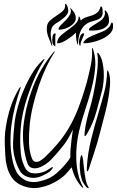

<svg xmlns="http://www.w3.org/2000/svg" viewBox="-20 -968 605 993"><path d="M210 -153Q248 -189 278.5 -225Q309 -261 335.5 -305.5Q362 -350 384.5 -407.5Q407 -465 429 -543Q441 -588 449.5 -630Q458 -672 456 -712Q456 -720 457 -720Q459 -720 460 -717Q461 -714 462 -712Q477 -665 472 -613.5Q467 -562 453 -508.5Q439 -455 420.5 -400Q402 -345 389 -290Q381 -256 377 -218Q373 -180 374.5 -142.5Q376 -105 384 -69Q392 -33 409 -2Q410 -1 410 1V3Q407 3 406 2L404 0Q365 -42 351 -103Q337 -86 322.5 -70Q308 -54 282 -37Q240 -9 188.5 1.5Q137 12 86 -12Q56 -27 40 -51.5Q24 -76 16.5 -104.5Q9 -133 7.5 -162.5Q6 -192 5 -216Q3 -263 9.5 -307Q16 -351 27 -389.5Q38 -428 52 -459Q66 -490 79 -511Q80 -513 82.5 -515.5Q85 -518 86 -518Q88 -517 86.5 -512.5Q85 -508 84 -506Q69 -461 57 -414Q45 -367 39 -319Q33 -271 34.5 -222.5Q36 -174 48 -125Q53 -105 63 -83.5Q73 -62 96 -45Q109 -35 123 -31Q137 -27 150 -26.5Q163 -26 174.5 -28Q186 -30 196 -33Q241 -44 273.5 -73Q306 -102 329 -132Q338 -142 344 -155Q343 -174 345 -199Q347 -224 350 -246Q353 -268 355 -283Q357 -298 356 -297Q333 -246 301.5 -207.5Q270 -169 247 -145Q232 -129 213.5 -117Q195 -105 177 -100Q159 -95 144 -100Q129 -105 122 -123Q108 -164 102 -213.5Q96 -263 101 -314Q112 -416 149.5 -515Q187 -614 255 -696Q259 -701 262.5 -703Q266 -705 260 -695Q238 -661 217.5 -617Q197 -573 180.5 -524.5Q164 -476 151.5 -425Q139 -374 134 -326Q129 -278 130 -231.5Q131 -185 145 -149Q150 -136 158.5 -132.5Q167 -129 176 -131.5Q185 -134 194 -140.5Q203 -147 210 -153ZM226 -73Q215 -67 203 -61Q191 -55 178.5 -51.5Q166 -48 152 -48Q138 -48 123 -53Q94 -63 81.5 -86.5Q69 -110 62 -132Q46 -180 47.5 -227.5Q49 -275 55 -329Q59 -367 71.5 -412.5Q84 -458 103 -503Q122 -548 145.5 -587Q169 -626 195 -651Q197 -653 202.5 -658.5Q208 -664 210 -662Q211 -661 201 -645Q191 -629 177 -602Q163 -575 149 -540.5Q135 -506 121.5 -466.5Q108 -427 99 -385Q90 -344 87 -305Q84 -266 84.5 -233.5Q85 -201 87.5 -178.5Q90 -156 92 -148Q97 -128 106.5 -106.5Q116 -85 133 -77Q150 -69 175.5 -72Q201 -75 221 -86Q222 -87 227 -90Q232 -93 237.5 -96.5Q243 -100 247.5 -102.5Q252 -105 253 -104Q254 -102 252 -98Q250 -94 245.5 -89Q241 -84 235.5 -79.5Q230 -75 226 -73ZM497 -281Q485 -233 468.5 -183Q452 -133 440 -96Q438 -91 436 -86Q434 -81 432 -82Q429 -83 429 -88.5Q429 -94 429 -99Q433 -174 451.5 -248Q470 -322 493 -397Q507 -444 519.5 -492.5Q532 -541 534 -597Q534 -604 536 -604Q539 -604 541 -597Q552 -570 549 -527.5Q546 -485 536.5 -439Q527 -393 515 -350Q503 -307 497 -281ZM508 -500Q494 -446 478 -389Q462 -332 433 -281Q431 -278 426.5 -270.5Q422 -263 419 -264Q417 -264 417 -272Q417 -280 418 -285Q419 -297 422 -314.5Q425 -332 429.5 -350.5Q434 -369 438.5 -386.5Q443 -404 447 -416Q449 -422 453.5 -439.5Q458 -457 463 -481Q468 -505 473 -533.5Q478 -562 481.5 -590Q485 -618 486 -643Q487 -668 484 -686Q482 -695 485 -695Q487 -695 489 -693Q491 -691 492 -689Q504 -672 509.5 -648Q515 -624 516.5 -598Q518 -572 515.5 -546Q513 -520 508 -500ZM418 -68Q421 -48 424.5 -32Q428 -16 437 -1Q438 0 438.5 2.5Q439 5 437 5Q432 5 427 0Q416 -13 409 -25Q402 -37 396 -67Q394 -79 393 -96Q392 -113 393 -129Q394 -145 396.5 -155.5Q399 -166 403 -166Q404 -166 405.5 -160.5Q407 -155 408.5 -148.5Q410 -142 410.5 -135.5Q411 -129 411 -127Q414 -96 418 -68ZM250 -763Q250 -768 252 -780Q254 -792 262 -795Q268 -797 268 -789Q266 -784 266 -779Q266 -774 266 -769V-727Q255 -735 252.5 -743Q250 -751 250 -763ZM388 -751Q388 -755 389.5 -762.5Q391 -770 393.5 -777.5Q396 -785 400.5 -790.5Q405 -796 411 -796Q415 -796 414.5 -792.5Q414 -789 414 -787Q407 -769 402 -759Q397 -749 395 -730Q391 -732 389.5 -739Q388 -746 388 -751ZM222 -821Q222 -846 237.5 -860.5Q253 -875 271.5 -886.5Q290 -898 304.5 -911Q319 -924 317 -947Q317 -948 320 -948H321Q327 -941 330 -931.5Q333 -922 333 -913Q333 -902 325.5 -892Q318 -882 307 -873Q296 -864 284.5 -856.5Q273 -849 265 -844Q251 -834 246.5 -820Q242 -806 242 -789Q242 -784 243.5 -774.5Q245 -765 246.5 -755.5Q248 -746 249.5 -738.5Q251 -731 251 -730L247 -733Q239 -755 230.5 -776Q222 -797 222 -821ZM373 -799Q366 -792 354 -782.5Q342 -773 329 -764.5Q316 -756 302.5 -750Q289 -744 279 -744Q274 -744 276 -751Q279 -771 296.5 -786Q314 -801 334 -815Q354 -829 370 -844.5Q386 -860 387 -881Q390 -886 393 -877Q395 -874 395 -869.5Q395 -865 398 -863H399Q412 -875 427.5 -879.5Q443 -884 457 -888.5Q471 -893 482.5 -902.5Q494 -912 500 -933L502 -936Q509 -931 510 -922.5Q511 -914 511 -906Q511 -886 502 -877.5Q493 -869 479.5 -864.5Q466 -860 450 -855.5Q434 -851 419.5 -838.5Q405 -826 395 -802.5Q385 -779 383 -736Q378 -742 375 -762.5Q372 -783 373 -799ZM411 -748Q420 -764 437.5 -773.5Q455 -783 474.5 -790.5Q494 -798 513 -806Q532 -814 544 -828Q549 -832 552 -841Q555 -850 559 -852Q564 -849 564.5 -843Q565 -837 565 -832Q565 -810 548 -793.5Q531 -777 507 -766Q483 -755 457.5 -749.5Q432 -744 414 -744L411 -747ZM440 -815Q440 -821 449 -827.5Q458 -834 463 -837Q479 -847 498 -859.5Q517 -872 522 -892Q524 -898 522.5 -903Q521 -908 522 -913L524 -915Q535 -906 539.5 -891.5Q544 -877 544 -863Q544 -846 535.5 -836Q527 -826 514 -820Q501 -814 485.5 -812Q470 -810 457 -810H447Q440 -810 440 -815ZM283 -818Q283 -827 295.5 -839Q308 -851 321.5 -865Q335 -879 343 -894.5Q351 -910 342 -928V-929Q354 -918 363 -904.5Q372 -891 372 -874Q372 -860 362.5 -849Q353 -838 339.5 -830Q326 -822 311 -818Q296 -814 284 -814Q284 -815 283.5 -816Q283 -817 283 -818Z"/></svg>

Font: mr_AkronimG
Style: Regular
Weight: 400
Version: Version 1.002 April 14, 2020